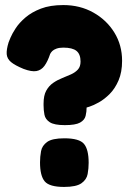

<svg xmlns="http://www.w3.org/2000/svg" viewBox="-20 -728 516 758"><path d="M236 -234Q194 -234 176.5 -245.5Q159 -257 155.5 -275Q152 -293 152 -312V-319Q152 -351 162.5 -370Q173 -389 189.5 -400.5Q206 -412 225 -419.5Q244 -427 260.5 -434.5Q277 -442 287.5 -453.5Q298 -465 298 -485Q298 -514 282 -527Q266 -540 230 -540Q214 -540 203 -536Q192 -532 186.5 -526.5Q181 -521 178 -515Q168 -485 155.5 -468Q143 -451 124 -447.5Q105 -444 73 -456Q39 -470 23.5 -483Q8 -496 6.5 -514Q5 -532 14 -561Q15 -564 21.5 -579.5Q28 -595 42 -616.5Q56 -638 80.5 -659Q105 -680 141.5 -694Q178 -708 230 -708Q296 -708 348.5 -678.5Q401 -649 431.5 -599.5Q462 -550 462 -488Q462 -443 448 -410.5Q434 -378 413 -357Q392 -336 370.5 -324Q349 -312 333.5 -307Q318 -302 315 -302L322 -314V-304Q322 -287 318 -270.5Q314 -254 296 -244Q278 -234 236 -234ZM233 10Q175 10 156.5 -12Q138 -34 138 -87Q138 -109 142 -131Q146 -153 166 -167.5Q186 -182 234 -182Q293 -182 311.5 -160Q330 -138 330 -85Q330 -63 326 -41Q322 -19 301.5 -4.5Q281 10 233 10Z"/></svg>

Font: Fredoka Light
Style: Bold
Weight: 700
Version: Version 2.001